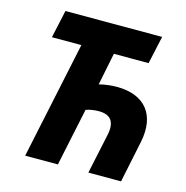

<svg xmlns="http://www.w3.org/2000/svg" viewBox="-105 -814 885 913"><g transform="rotate(15 337.0 -357.0)"><path d="M99 0H260L320 -285C341 -292 363 -295 383 -295C442 -295 466 -263 452 -197L410 0H571L614 -207C642 -345 574 -429 436 -429C411 -429 380 -426 349 -418L381 -577H552L582 -714H106L76 -577H221Z"/></g></svg>

Font: Noto Sans SemiCondensed ExtraBold
Style: Italic
Weight: 800
Width: 4
Italic angle: -12°
Designer: Monotype Design Team
Foundry: Monotype Imaging Inc.
Version: Version 2.013